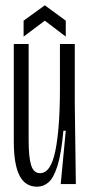

<svg xmlns="http://www.w3.org/2000/svg" viewBox="-20 -694 341 724"><path d="M120 10Q75 10 53.5 -32Q32 -74 32 -162V-528H88V-166Q88 -100 97.5 -70.5Q107 -41 131 -41Q172 -41 189 -126.5Q206 -212 206 -357V-528H262V-300L266 0H209L228 -201H219Q211 -113 196.5 -68Q182 -23 163 -6.5Q144 10 120 10ZM69 -556V-616L149 -674L228 -616V-556L149 -616Z"/></svg>

Font: Bricolage Grotesque 96pt Condensed ExtraLight
Style: Regular
Weight: 200
Width: 3
Designer: Mathieu Triay
Foundry: Atelier Triay
Version: Version 1.001; ttfautohint (v1.8.4.7-5d5b);gftools[0.9.33.de